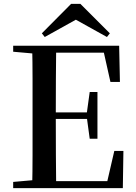

<svg xmlns="http://www.w3.org/2000/svg" viewBox="-20 -971 700 991"><path d="M395 -951 547 -799 532 -780 336 -889H407L211 -780L196 -799L347 -951ZM48 0V-32L195 -45H208V0ZM146 0Q148 -85 148 -170.5Q148 -256 148 -342V-393Q148 -479 148 -564.5Q148 -650 146 -735H270Q269 -651 268.5 -564Q268 -477 268 -384V-359Q268 -261 268.5 -173.5Q269 -86 270 0ZM208 0V-36H587L527 -6L570 -192H617L614 0ZM208 -357V-391H452V-357ZM443 -255 428 -366V-387L443 -496H483V-255ZM48 -704V-735H208V-691H195ZM550 -548 509 -731 568 -699H208V-735H595L599 -548Z"/></svg>

Font: Noto Serif KR ExtraLight SemiBold
Style: Regular
Weight: 600
Version: Version 2.002-H1;hotconv 1.1.0;makeotfexe 2.6.0